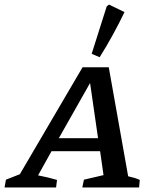

<svg xmlns="http://www.w3.org/2000/svg" viewBox="-62 -822 683 842"><path d="M500 -49Q514 -46 527 -42Q540 -38 551 -33L548 0H299L306 -34L392 -54L377 -159H164L105 -53Q126 -49 146.5 -44Q167 -39 188 -33L184 0H-42L-36 -34L25 -58L300 -527H415ZM196 -216H368L333 -458ZM375 -571 340 -586 406 -794 416 -802 484 -769Q461 -721 434 -671.5Q407 -622 375 -571Z"/></svg>

Font: Piazzolla SC Medium
Style: Italic
Weight: 500
Italic angle: -11.3°
Designer: Juan Pablo del Peral
Foundry: Huerta Tipografica
Version: Version 1.330